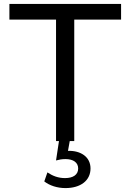

<svg xmlns="http://www.w3.org/2000/svg" viewBox="-20 -720 665 980"><path d="M28 -700V-620H266V0H281L266 99C281 95 296 92 314 92C355 92 379 110 379 140C379 172 353 189 312 189C277 189 249 178 222 160L206 206C233 227 272 240 314 240C392 240 442 201 442 140C442 80 391 48 327 50L336 0H359V-620H598V-700Z"/></svg>

Font: Gully
Style: Regular
Weight: 400
Designer: jaikishan Patel
Foundry: MagicType
Version: Version 1.000;Glyphs 3.2 (3242)